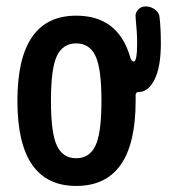

<svg xmlns="http://www.w3.org/2000/svg" viewBox="-20 -580 540 609"><path d="M282.7 -402.8Q263.7 -442.4 221.7 -442.4Q179.7 -442.4 160.6 -402.8Q141.6 -363.3 141.6 -260.3Q141.6 -157.2 160.6 -117.7Q179.7 -78.1 221.7 -78.1Q263.7 -78.1 282.7 -117.7Q301.8 -157.2 301.8 -260.3Q301.8 -363.3 282.7 -402.8ZM221.7 9.8Q35.2 9.8 35.2 -260.3Q35.2 -530.3 221.7 -530.3Q352.5 -530.3 391.6 -403.3Q395.5 -385.7 404.3 -384.8Q415 -384.8 415 -445.3Q415 -472.7 410.2 -524.4Q408.2 -538.1 417.5 -548.8Q426.8 -559.6 442.4 -559.6Q459 -559.6 472.2 -549.3Q485.4 -539.1 486.3 -523.4Q490.2 -488.3 490.2 -442.4Q490.2 -367.2 470.2 -327.6Q450.2 -288.1 419.9 -288.1Q410.2 -288.1 410.2 -278.3V-259.8Q410.2 9.8 221.7 9.8Z"/></svg>

Font: Rounded-X Mgen+ 1m medium
Style: Regular
Weight: 500
Designer: [Source Han Sans]
Ryoko NISHIZUKA  (kana & ideographs); Paul D. Hunt (Latin, Greek & Cyrillic); Wenlong ZHANG  (bopomofo
Version: Version 1.059.20150602